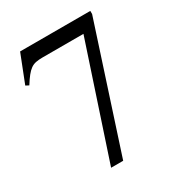

<svg xmlns="http://www.w3.org/2000/svg" viewBox="-177 -855 911 981"><g transform="rotate(-30 279.0 -364.5)"><path d="M501 -719.7 263.7 8.8H192.4L412.1 -654.3H169.9Q147.5 -654.3 130.9 -650.9Q114.3 -647.5 100.6 -637.7Q86.9 -627.9 72.8 -610.4Q58.6 -592.8 41 -564.5L22.5 -574.2L86.9 -738.3H501Z"/></g></svg>

Font: BabelStone Tibetan
Style: Regular
Weight: 400
Designer: Christopher J. Fynn
Foundry: BabelStone
Version: Version 10.011 October 1, 2023